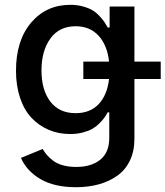

<svg xmlns="http://www.w3.org/2000/svg" viewBox="-20 -573 697 809"><path d="M300.3 215.8Q208.5 215.8 150.1 181.4Q91.8 147 68.4 92.3L159.7 54.7Q168.5 69.3 178 80.3Q187.5 91.3 203.9 104Q220.2 116.7 245.1 123.5Q270 130.4 301.3 130.4Q364.7 130.4 402.6 99.9Q440.4 69.3 440.4 7.8V-99.6H433.6Q426.8 -86.9 419.4 -76.7Q412.1 -66.4 398.4 -52.7Q384.8 -39.1 368.9 -30Q353 -21 328.6 -14.6Q304.2 -8.3 275.4 -8.3Q226.6 -8.3 185.3 -25.9Q144 -43.5 113 -76.2Q82 -108.9 64.7 -160.2Q47.4 -211.4 47.4 -274.9Q47.4 -402.8 111.3 -477.8Q175.3 -552.7 276.4 -552.7Q305.2 -552.7 330.1 -545.7Q355 -538.6 370.4 -529.3Q385.7 -520 399.7 -504.9Q413.6 -489.7 419.9 -480.2Q426.3 -470.7 434.1 -457H441.9V-545.4H546.4V-313.5H657.2V-240.2H546.4V12.2Q546.4 63.5 527.6 103Q508.8 142.6 475.1 166.7Q441.4 190.9 397.2 203.4Q353 215.8 300.3 215.8ZM298.8 -96.2Q359.4 -96.2 395.5 -134Q431.6 -171.9 439.5 -240.2H331.1V-313.5H439.5Q432.1 -382.3 395.5 -422.4Q358.9 -462.4 298.8 -462.4Q229.5 -462.4 192.1 -410.4Q154.8 -358.4 154.8 -276.4Q154.8 -193.8 192.1 -145Q229.5 -96.2 298.8 -96.2Z"/></svg>

Font: Karasuma Gothic
Style: Regular
Weight: 500
Designer: Rasmus Andersson / Ryoko Nishizuka
Foundry: Genbu
Version: Version 1.00